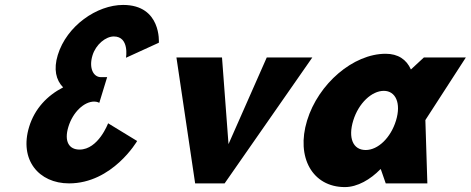

<svg xmlns="http://www.w3.org/2000/svg" viewBox="-20 -747 1917 782"><path d="M493.2 -511.8C493.2 -511.8 508 -598.5 443.5 -598.5C410.7 -598.5 370.4 -566.2 356.7 -521.2C341.1 -470.2 360 -432.8 391 -432.8H416.4L384.4 -328.2C384.4 -328.2 376.1 -333.3 363.7 -333.3C322.8 -333.3 276.9 -290.8 258.5 -230.5C240.3 -171 261.2 -137.8 303.9 -137.8C380.7 -137.8 420.3 -244.9 420.3 -244.9L538.6 -172.7C538.6 -172.7 438.2 -0.1 261.2 -0.1C137.9 -0.1 57.6 -96.2 98.7 -230.5C121.3 -304.4 172.5 -358 237.1 -391.1C207.9 -420.9 197.6 -465.1 215.3 -522.9C251.7 -641.9 374.6 -726.9 481.5 -726.9C638.3 -726.9 627 -573 627 -573Z M884.2 -513H698.6L774.8 0H894.8L1252.1 -513H1066.5L910.7 -160Z M1230.7 -256C1184.8 -106 1252.8 15 1384.7 15C1435.7 15 1488.9 -16 1529.5 -58H1530.9L1551.1 0H1720.6L1712.5 -258L1877.4 -513H1706.5L1653.6 -464C1635.5 -505 1601 -528 1550.7 -528C1418.8 -528 1276.5 -406 1230.7 -256ZM1418.7 -256C1440.4 -327 1494.3 -377 1543.2 -377C1591.3 -377 1614.6 -327 1592.9 -256C1571.5 -186 1519.8 -136 1469.5 -136C1417 -136 1397.3 -186 1418.7 -256Z"/></svg>

Font: Hussar
Style: BdSuprConOblThree
Weight: 700
Foundry: Cannot Into Space Fonts
Version: Version 2.00